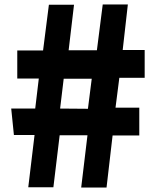

<svg xmlns="http://www.w3.org/2000/svg" viewBox="-20 -784 709 856"><path d="M42 -182H134L106 51H218L246 -181H370L342 52H455L482 -180H601V-304H495L512 -437H625V-561H527L550 -764H438L412 -560H286L310 -763H198L172 -559H57V-434H153L137 -300H30ZM248 -300 264 -433H389L372 -299Z"/></svg>

Font: GenEiGothic-pro-Heavy
Style: Bold
Weight: 900
Designer: Ryoko NISHIZUKA (kana & ideographs); Paul D. Hunt (Latin, Greek & Cyrillic); Wenlong ZHANG (bopomofo); Sandoll Communica
Foundry: Adobe Systems Incorporated; o_tamon
Version: Version 1.000.140830